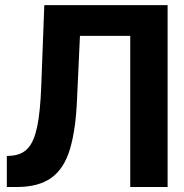

<svg xmlns="http://www.w3.org/2000/svg" viewBox="-20 -748 737 768"><path d="M47.4 0H7.3V-124L28.3 -125.5Q68.8 -129.4 92.3 -155.8Q116.2 -182.1 128.7 -241.2Q141.1 -300.3 145 -403.3L157.2 -727.5H650.4V0H501V-604.5H299.8L288.1 -350.6Q283.2 -230 259.8 -151.4Q236.3 -73.2 185.3 -36.6Q134.3 0 47.4 0Z"/></svg>

Font: Inter Tight Stencil
Style: Bold
Weight: 700
Designer: Rasmus Andersson
Foundry: rsms
Version: Version 3.004;Glyphs 3.1.2 (3151)